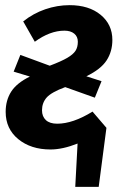

<svg xmlns="http://www.w3.org/2000/svg" viewBox="-20 -565 468 745"><path d="M339 -132 393 -69 363 160H272L281 -8Q223 15 176 15Q100 15 51 -25Q2 -65 2 -131Q2 -176 23.5 -209.5Q45 -243 96 -268L33 -287L59 -352L173 -310Q218 -327 241 -340.5Q264 -354 273 -368Q282 -382 282 -403Q282 -423 268 -434.5Q254 -446 230 -446Q174 -446 115 -403L70 -482Q109 -513 155.5 -529Q202 -545 250 -545Q325 -545 370.5 -507.5Q416 -470 416 -410Q416 -365 393.5 -330.5Q371 -296 315 -269L374 -250L348 -186L233 -227Q179 -207 161 -186.5Q143 -166 143 -137Q143 -113 158 -99Q173 -85 202 -85Q263 -85 339 -132Z"/></svg>

Font: Fira Sans Condensed SemiBold
Style: Italic
Weight: 600
Width: 3
Italic angle: -8°
Designer: bBox Type GmbH & Carrois Corporate GbR & Edenspiekermann AG
Foundry: bBox Type GmbH & Carrois Corporate GbR & Edenspiekermann AG
Version: Version 4.301